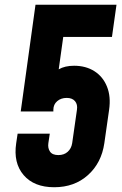

<svg xmlns="http://www.w3.org/2000/svg" viewBox="-20 -770 513 806"><path d="M207.5 16Q123 16 79.2 -35Q35.5 -86 48 -169L54 -209H189L183 -169Q180 -148 190 -133.5Q200 -119 225 -119Q249 -119 264.2 -132.8Q279.5 -146.5 283 -169L303 -309Q306.5 -331.5 295 -345.2Q283.5 -359 260 -359Q236 -359 220 -345.2Q204 -331.5 204 -309V-302H67L129 -750H469L450 -615H245.5L226.5 -479Q252.5 -494 291 -494Q340.5 -494 376.5 -471Q412.5 -448 429.2 -406.2Q446 -364.5 438 -309L418 -169Q406 -86 349.2 -35Q292.5 16 207.5 16Z"/></svg>

Font: Mohave
Style: Bold Italic
Weight: 700
Italic angle: -8°
Designer: Gumpita Rahayu
Foundry: Tokotype
Version: Version 2.003; ttfautohint (v1.8.3)